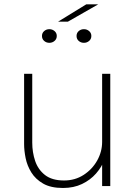

<svg xmlns="http://www.w3.org/2000/svg" viewBox="-20 -880 630 908"><path d="M278 9Q220 9 184 -11.8Q148 -32.5 128.2 -64.5Q108.5 -96.5 101.2 -132.2Q94 -168 94 -198.5Q94 -217.5 94 -238.2Q94 -259 94 -279V-531H132.5V-281Q132.5 -261.5 132.5 -242.2Q132.5 -223 132.5 -205.5Q132.5 -160 146.2 -119Q160 -78 193 -52.2Q226 -26.5 283 -26.5Q335 -26.5 375.8 -53Q416.5 -79.5 439.8 -121.2Q463 -163 463 -209L489 -198.5Q489 -163 475 -126.5Q461 -90 434 -59.2Q407 -28.5 367.8 -9.8Q328.5 9 278 9ZM463 0V-531H501.5V0ZM213.5 -677.5Q199 -677.5 188.8 -686.5Q178.5 -695.5 178.5 -710Q178.5 -724 188.8 -733Q199 -742 213.5 -742Q227.5 -742 238 -733Q248.5 -724 248.5 -710Q248.5 -695.5 238 -686.5Q227.5 -677.5 213.5 -677.5ZM377 -677.5Q362.5 -677.5 352.2 -686.5Q342 -695.5 342 -710Q342 -724 352.2 -733Q362.5 -742 377 -742Q391 -742 401.5 -733Q412 -724 412 -710Q412 -695.5 401.5 -686.5Q391 -677.5 377 -677.5ZM254.5 -777.5 388 -859.5H444.5L301 -777.5Z"/></svg>

Font: Epilogue ExtraLight
Style: Regular
Weight: 250
Designer: Tyler Finck
Foundry: Etcetera Type Co
Version: Version 2.112